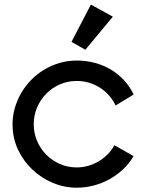

<svg xmlns="http://www.w3.org/2000/svg" viewBox="-20 -789 646 859"><path d="M578.1 -366.2 497.1 -316.9 496.1 -319.8Q483.4 -344.7 465.3 -364.5Q447.3 -384.3 424.8 -398.2Q402.3 -412.1 376.7 -419.4Q351.1 -426.8 323.2 -426.8Q283.2 -426.8 248.3 -411.6Q213.4 -396.5 187.3 -370.1Q161.1 -343.8 146 -308.3Q130.9 -272.9 130.9 -232.9Q130.9 -193.4 146 -158.2Q161.1 -123 187.3 -96.7Q213.4 -70.3 248.3 -55.2Q283.2 -40 323.2 -40Q349.1 -40 373.5 -46.9Q397.9 -53.7 419.7 -66.2Q441.4 -78.6 459.5 -96.4Q477.5 -114.3 490.2 -136.2L492.2 -139.2L577.1 -90.8L576.2 -87.9Q557.1 -56.2 529.8 -30.8Q502.4 -5.4 469.5 12.9Q436.5 31.2 399.2 41Q361.8 50.8 323.2 50.8Q268.1 50.8 216.6 29.3Q165 7.8 124.8 -30.3Q84.5 -68.4 60.3 -120.1Q36.1 -171.9 36.1 -232.9Q36.1 -269.5 46.1 -304.9Q56.2 -340.3 74.5 -372.1Q92.8 -403.8 118.9 -430.7Q145 -457.5 176.8 -476.8Q208.5 -496.1 245.6 -507.1Q282.7 -518.1 323.2 -518.1Q365.7 -518.1 404.1 -507.8Q442.4 -497.6 475.1 -478.3Q507.8 -459 533.7 -431.2Q559.6 -403.3 577.1 -368.2ZM484.9 -714.4 361.8 -566.4 299.8 -601.6 386.7 -768.6Z"/></svg>

Font: McLaren
Style: Regular
Weight: 400
Designer: Astigmatic (AOETI)
Foundry: Astigmatic (AOETI)
Version: Version 1.000